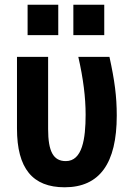

<svg xmlns="http://www.w3.org/2000/svg" viewBox="-20 -785 556 814"><path d="M97 -636H227V-765H97ZM291 -636H422V-765H291ZM254 9C402 9 475 -92 475 -295C475 -376 466 -444 444 -544H312C333 -452 343 -372 343 -299C343 -196 329 -102 259 -102C206 -102 184 -143 184 -238V-544H52V-240C52 -71 118 9 254 9Z"/></svg>

Font: Kathrein 77 Bold Condensed
Style: Regular
Weight: 700
Width: 3
Designer: Lazydogs Typefoundry, based on Open Sans by Ascender Corporation
Foundry: Lazydogs Typefoundry
Version: Version 1.003;PS 001.003;hotconv 1.0.88;makeotf.lib2.5.64775